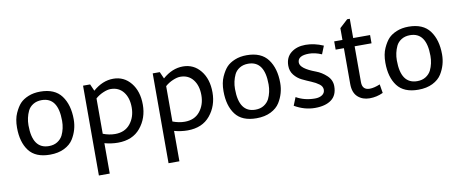

<svg xmlns="http://www.w3.org/2000/svg" viewBox="-70 -909 3466 1444"><g transform="rotate(-10 1663.0 -186.5)"><path d="M259 -403Q221 -403 193.5 -386Q166 -369 153 -342Q129 -291 129 -233Q129 -53 254 -53Q292 -53 319 -70Q346 -87 360 -114Q384 -164 384 -223Q384 -403 259 -403ZM259 -468Q370 -468 421 -399Q472 -330 472 -219Q472 -139 430 -71Q407 -34 361 -11Q315 12 251 12Q141 12 91 -54Q41 -120 41 -231Q41 -296 61.5 -341Q82 -386 105 -410.5Q128 -435 168 -451.5Q208 -468 259 -468Z M760 -56Q835 -56 876 -107Q917 -158 917 -231.5Q917 -305 881.5 -350Q846 -395 784 -395Q760 -395 727 -381Q694 -367 668 -344V-74Q715 -56 760 -56ZM668 230H585V-456H639L662 -404Q735 -468 817 -468Q899 -468 951 -404Q1003 -340 1003 -237.5Q1003 -135 942.5 -61.5Q882 12 770 12Q720 12 668 -2Z M1292 -56Q1367 -56 1408 -107Q1449 -158 1449 -231.5Q1449 -305 1413.5 -350Q1378 -395 1316 -395Q1292 -395 1259 -381Q1226 -367 1200 -344V-74Q1247 -56 1292 -56ZM1200 230H1117V-456H1171L1194 -404Q1267 -468 1349 -468Q1431 -468 1483 -404Q1535 -340 1535 -237.5Q1535 -135 1474.5 -61.5Q1414 12 1302 12Q1252 12 1200 -2Z M1836 -403Q1798 -403 1770.5 -386Q1743 -369 1730 -342Q1706 -291 1706 -233Q1706 -53 1831 -53Q1869 -53 1896 -70Q1923 -87 1937 -114Q1961 -164 1961 -223Q1961 -403 1836 -403ZM1836 -468Q1947 -468 1998 -399Q2049 -330 2049 -219Q2049 -139 2007 -71Q1984 -34 1938 -11Q1892 12 1828 12Q1718 12 1668 -54Q1618 -120 1618 -231Q1618 -296 1638.5 -341Q1659 -386 1682 -410.5Q1705 -435 1745 -451.5Q1785 -468 1836 -468Z M2396 -376Q2345 -398 2300 -398Q2213 -398 2213 -345Q2213 -299 2329 -256Q2372 -240 2408.5 -206Q2445 -172 2445 -124Q2445 -55 2400 -21.5Q2355 12 2275 12Q2195 12 2119 -32L2144 -94Q2207 -58 2287 -58Q2321 -58 2342 -72.5Q2363 -87 2363 -112Q2363 -137 2339 -155Q2315 -173 2281 -187Q2247 -201 2213 -217.5Q2179 -234 2155 -264Q2131 -294 2131 -335Q2131 -399 2174.5 -433.5Q2218 -468 2285 -468Q2352 -468 2421 -438Z M2648 -393V-119Q2648 -59 2705 -59Q2738 -59 2784 -78L2795 -11Q2746 12 2692 12Q2638 12 2602 -20.5Q2566 -53 2566 -120V-393H2503V-456H2566V-546L2628 -603H2648V-456H2777V-393Z M3072 -403Q3034 -403 3006.5 -386Q2979 -369 2966 -342Q2942 -291 2942 -233Q2942 -53 3067 -53Q3105 -53 3132 -70Q3159 -87 3173 -114Q3197 -164 3197 -223Q3197 -403 3072 -403ZM3072 -468Q3183 -468 3234 -399Q3285 -330 3285 -219Q3285 -139 3243 -71Q3220 -34 3174 -11Q3128 12 3064 12Q2954 12 2904 -54Q2854 -120 2854 -231Q2854 -296 2874.5 -341Q2895 -386 2918 -410.5Q2941 -435 2981 -451.5Q3021 -468 3072 -468Z"/></g></svg>

Font: Average Sans
Style: Regular
Weight: 400
Designer: Eduardo Rodriguez Tunni
Foundry: Eduardo Rodriguez Tunni
Version: Version 1.001